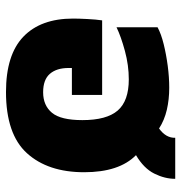

<svg xmlns="http://www.w3.org/2000/svg" viewBox="-2 -589 605 641"><g transform="rotate(90 300.5 -268.5)"><path d="M287 14Q163 14 102.5 -44Q42 -102 42 -210Q42 -228 43.5 -257.5Q45 -287 48 -307H297V-206H207V-195Q207 -155 226.5 -132.5Q246 -110 288 -110Q332 -110 356.5 -139.5Q381 -169 381 -241Q381 -322 349 -359Q317 -396 245 -396Q198 -396 150 -383Q102 -370 71 -355V-492Q93 -504 127.5 -512.5Q162 -521 200 -526Q238 -531 273 -531Q312 -531 346.5 -523Q381 -515 409 -497Q441 -520 440 -551H577Q577 -516 559.5 -481Q542 -446 498 -420Q555 -364 555 -247Q555 -126 491.5 -56Q428 14 287 14Z"/></g></svg>

Font: Noto Sans Thai UI ExtBd
Style: Regular
Weight: 800
Designer: Monotype Design Team
Foundry: Monotype Imaging Inc.
Version: Version 2.000